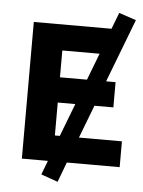

<svg xmlns="http://www.w3.org/2000/svg" viewBox="-59 -822 723 970"><g transform="rotate(5 303.0 -337.5)"><path d="M270 101 185 71 212 0H80V-693H474L506 -776L593 -747L470 -426H518V-298H422L358 -131H576V0H308ZM236 -426H373L425 -562H236ZM236 -131H261L325 -298H236Z"/></g></svg>

Font: Ubuntu Sans ExtraBold
Style: Regular
Weight: 800
Designer: Dalton Maag Ltd
Foundry: Dalton Maag Ltd
Version: Version 1.006; ttfautohint (v1.8.4.7-5d5b)